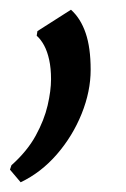

<svg xmlns="http://www.w3.org/2000/svg" viewBox="-44 -127 259 395"><path d="M-1.5 248 -23.5 222 -20.5 213Q12 184 29.5 152Q47 120 54 89.8Q61 59.5 61 36Q61 13.5 57.2 -3.8Q53.5 -21 46.8 -33.5Q40 -46 31.5 -53.5L33 -63L102 -107Q122 -89 132.2 -59Q142.5 -29 142.5 16.5Q142.5 61 124 107Q105.5 153 73 190.5Q40.5 228 -1.5 248Z"/></svg>

Font: Merriweather Light 18pt Light
Style: Italic
Weight: 300
Italic angle: -7.8°
Version: Version 2.101